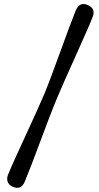

<svg xmlns="http://www.w3.org/2000/svg" viewBox="-20 -771 483 933"><path d="M256 -291.5Q240.5 -254.5 219.8 -200.5Q199 -146.5 177 -87.2Q155 -28 134.8 25Q114.5 78 100 112.5Q82.5 154 42 136.5Q23 128 17.2 112.2Q11.5 96.5 19.5 77Q33.5 42.5 57 -9Q80.5 -60.5 106.8 -117.5Q133 -174.5 157 -227.2Q181 -280 196.5 -317Q211.5 -353.5 231.8 -407.8Q252 -462 273.5 -521Q295 -580 314.5 -632.8Q334 -685.5 348 -720Q367 -764.5 407.5 -746Q447 -728.5 429.5 -686.5Q415.5 -651.5 392.5 -599.8Q369.5 -548 343.8 -490.5Q318 -433 294.5 -380.5Q271 -328 256 -291.5Z"/></svg>

Font: Fraunces 72pt S050
Style: Bold
Weight: 700
Version: Version 1.000; ttfautohint (v1.8.3)